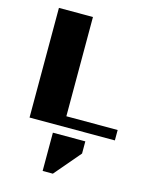

<svg xmlns="http://www.w3.org/2000/svg" viewBox="-129 -705 827 1052"><g transform="rotate(15 284.0 -179.0)"><path d="M217 264V47H401V116L275 264ZM265 -59H556V0H72V-622H265Z"/></g></svg>

Font: Sarpanch ExtraBold
Style: Regular
Weight: 800
Designer: Manushi Parikh (Devanagari and Latin), Jyotish Sonowal (Devanagari)
Foundry: Indian Type Foundry
Version: Version 2.004;PS 1.0;hotconv 1.0.78;makeotf.lib2.5.61930; tt